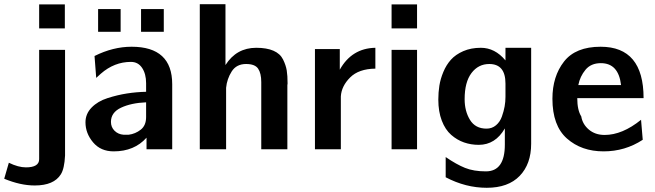

<svg xmlns="http://www.w3.org/2000/svg" viewBox="-97 -709 3113 912"><path d="M-77 140 -55 64Q-10 86 26 86Q89 86 89 47V-472H212V30Q209 92 192 119Q159 172 68 172Q0 172 -77 140ZM89 -574V-688H211V-574Z M573 -558V-666H681V-558ZM369 -558V-666H476V-558ZM309 -128Q309 -168 338 -198Q367 -228 414 -243Q461 -258 506 -265Q551 -272 597 -273V-314Q597 -358 578 -386.5Q559 -415 525 -415Q446 -415 382 -359L360 -339L352 -443Q440 -487 528 -487Q721 -487 721 -309V0H599V-55Q541 10 443 10Q381 10 345 -33Q309 -76 309 -128ZM430 -130Q430 -105 447 -88Q464 -71 490 -69H514Q546 -73 571.5 -93Q597 -113 597 -153V-223Q526 -220 478 -197.5Q430 -175 430 -130Z M852 0V-689H974V-461V-400Q1026 -482 1120 -482Q1170 -482 1202 -468Q1234 -454 1247.5 -426.5Q1261 -399 1265 -374.5Q1269 -350 1269 -312Q1269 -310 1268.5 -308Q1268 -306 1268 -305V0H1144V-319Q1144 -361 1129 -383Q1114 -405 1072 -405Q1026 -405 1003.5 -369.5Q981 -334 977 -292V-280V0Z M1399 0V-476H1517V-423V-378Q1574 -480 1686 -482V-383Q1607 -382 1566 -341Q1525 -300 1522 -251V0Z M1763 0V-472H1884V0ZM1763 -574V-688H1884V-574Z M1985 -236Q1985 -270 1990 -302Q1995 -334 2009 -367.5Q2023 -401 2045 -425.5Q2067 -450 2103.5 -466Q2140 -482 2187 -482Q2254 -482 2304 -422V-482H2426V-26Q2426 70 2371.5 126.5Q2317 183 2215 183Q2115 183 2020 133V37Q2071 72 2112 88.5Q2153 105 2211 105Q2301 105 2301 -22V-99Q2256 -21 2177 -21Q2140 -21 2107 -32.5Q2074 -44 2046 -68.5Q2018 -93 2001.5 -136Q1985 -179 1985 -236ZM2110 -238Q2110 -181 2135.5 -139.5Q2161 -98 2214 -98Q2240 -98 2259 -114Q2278 -130 2287 -155.5Q2296 -181 2300 -203.5Q2304 -226 2304 -249V-312Q2304 -405 2227 -405Q2175 -405 2142.5 -362Q2110 -319 2110 -238Z M2527 -240Q2527 -346 2582 -416.5Q2637 -487 2756 -487Q2960 -487 2960 -243H2645Q2645 -186 2664 -156Q2670 -119 2700 -93.5Q2730 -68 2775 -68Q2859 -68 2948 -140L2956 -45Q2872 10 2770 10Q2665 10 2596 -51Q2527 -112 2527 -240ZM2650 -305H2853Q2841 -409 2757 -409Q2710 -409 2684 -377.5Q2658 -346 2650 -305Z"/></svg>

Font: Coval
Style: Bold
Weight: 700
Foundry: Context Ltd
Version: Version 001.000